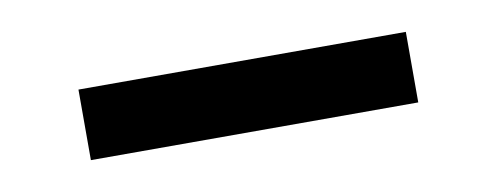

<svg xmlns="http://www.w3.org/2000/svg" viewBox="-26 -408 520 201"><g transform="rotate(-10 234.0 -307.5)"><path d="M60 -345H408V-270H60Z"/></g></svg>

Font: Farro Light
Style: Regular
Weight: 300
Designer: Aceler Chua
Foundry: Grayscale Limited
Version: Version 1.101